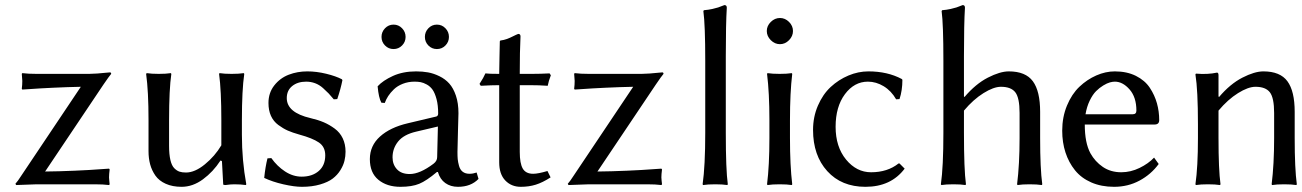

<svg xmlns="http://www.w3.org/2000/svg" viewBox="-20 -718 5072 748"><path d="M327.1 -430.2Q339.8 -430.2 358.9 -431.6Q377.9 -433.1 392.3 -434.6Q406.7 -436 408.2 -436Q413.1 -436 413.1 -430.2Q405.8 -421.9 382.8 -388.2L155.8 -49.8Q209 -50.3 271.2 -53Q333.5 -55.7 369.1 -58.6L404.8 -61L407.2 -58.1Q404.8 -38.6 404.8 -26.9Q404.8 -22 405.8 -13.7Q406.7 -5.4 407.2 0L404.8 2.9Q381.8 0 349.1 0H123L43 2.9L40 -2Q49.3 -12.2 62 -32.2L294.9 -379.9Q243.7 -378.9 186.8 -376.2Q129.9 -373.5 98.6 -371.1L66.9 -369.1L64.9 -372.1Q66.9 -387.7 66.9 -402.8Q66.9 -403.8 64.9 -430.2L66.9 -433.1Q89.4 -430.2 123 -430.2Z M840.3 -92.8 838.4 -91.8Q810.5 -48.8 770.8 -19.5Q731 9.8 687.5 9.8Q651.9 9.8 625.7 -2Q599.6 -13.7 585.4 -33.9Q571.3 -54.2 564.9 -77.9Q558.6 -101.6 558.6 -128.9V-250Q558.6 -362.3 549.3 -430.2L551.8 -433.1Q569.8 -430.2 598.6 -430.2Q627.4 -430.2 645.5 -433.1L647.5 -430.2Q638.7 -370.1 638.7 -250V-149.9Q638.7 -116.7 643.8 -94.7Q648.9 -72.8 658.9 -62.7Q668.9 -52.7 679.2 -49.3Q689.5 -45.9 704.6 -45.9Q739.3 -45.9 778.3 -77.9Q817.4 -109.9 842.3 -151.9V-250Q842.3 -365.7 833.5 -430.2L835.4 -433.1Q853.5 -430.2 882.3 -430.2Q911.1 -430.2 929.7 -433.1L931.6 -430.2Q922.4 -367.2 922.4 -250V-192.9Q922.4 -93.8 939.5 0L937.5 2.9Q917.5 0 892.6 0Q877.9 0 858.4 2.9Q849.6 2.9 849.6 0L844.7 -89.8Z M1022 -101.1 1037.1 -102.1Q1059.6 -70.3 1090.6 -50Q1121.6 -29.8 1155.3 -29.8Q1196.3 -29.8 1221.7 -51.8Q1247.1 -73.7 1247.1 -112.8Q1247.1 -146 1222.4 -162.8Q1197.8 -179.7 1146 -193.8Q1119.6 -201.2 1101.3 -209.2Q1083 -217.3 1064.2 -231.2Q1045.4 -245.1 1035.6 -266.6Q1025.9 -288.1 1025.9 -316.9Q1025.9 -356.4 1048.6 -385.3Q1071.3 -414.1 1105 -427Q1138.7 -439.9 1177.2 -439.9Q1212.9 -439.9 1250.7 -430.7Q1288.6 -421.4 1312 -409.2L1314 -405.8Q1307.6 -372.6 1293.9 -332L1280.3 -331.1Q1268.1 -345.7 1260.5 -353.8Q1252.9 -361.8 1238.5 -374.8Q1224.1 -387.7 1207.5 -393.8Q1190.9 -399.9 1172.9 -399.9Q1139.6 -399.9 1118.4 -382.8Q1097.2 -365.7 1097.2 -335.9Q1097.2 -279.3 1189.9 -257.8Q1219.2 -251 1241.5 -241.5Q1263.7 -231.9 1283.9 -217Q1304.2 -202.1 1315.2 -179.2Q1326.2 -156.2 1326.2 -127Q1326.2 -108.9 1322 -91.6Q1317.9 -74.2 1306.2 -55.2Q1294.4 -36.1 1276.1 -22.2Q1257.8 -8.3 1226.8 0.7Q1195.8 9.8 1156.2 9.8Q1126.5 9.8 1083.7 0Q1041 -9.8 1009.3 -24.9Q1013.7 -67.9 1022 -101.1Z M1686 -225.1 1601.1 -205.1Q1552.7 -193.8 1531 -166.7Q1509.3 -139.6 1509.3 -105Q1509.3 -77.1 1526.4 -58.6Q1543.5 -40 1576.2 -40Q1615.7 -40 1668.9 -80.1Q1683.1 -90.8 1683.1 -106ZM1686 -47.9H1682.1Q1641.6 -13.7 1613.3 -2Q1585 9.8 1540 9.8Q1487.3 9.8 1454.1 -17.6Q1420.9 -44.9 1420.9 -98.1Q1420.9 -150.4 1460.4 -186Q1500 -221.7 1568.8 -237.8L1680.2 -264.2Q1687 -266.6 1687 -275.9Q1687 -308.1 1680.7 -331.8Q1674.3 -355.5 1665.3 -368.4Q1656.2 -381.3 1642.8 -388.7Q1629.4 -396 1618.9 -397.9Q1608.4 -399.9 1595.2 -399.9Q1570.3 -399.9 1549.3 -391.6Q1528.3 -383.3 1514.6 -370.1Q1501 -356.9 1492.4 -343.8Q1483.9 -330.6 1479 -316.9L1465.8 -317.9Q1455.1 -336.9 1451.2 -381.8Q1471.7 -404.3 1510.7 -422.1Q1549.8 -439.9 1601.1 -439.9Q1626 -439.9 1647.7 -436Q1669.4 -432.1 1691.9 -421.1Q1714.4 -410.2 1730.2 -392.6Q1746.1 -375 1756.1 -345.5Q1766.1 -315.9 1766.1 -276.9Q1766.1 -273.4 1764.2 -208Q1762.2 -142.6 1762.2 -126Q1762.2 -108.9 1763.2 -97.9Q1764.2 -86.9 1768.3 -71.8Q1772.5 -56.6 1782.7 -48.8Q1793 -41 1809.1 -41Q1822.8 -41 1836.9 -45.9L1844.2 -21Q1814.5 9.8 1764.2 9.8Q1735.4 9.8 1714.8 -4.9Q1694.3 -19.5 1686 -47.9ZM1480 -540.8Q1466.3 -554.7 1466.3 -574.2Q1466.3 -593.8 1480 -607.9Q1493.7 -622.1 1513.2 -622.1Q1532.7 -622.1 1546.4 -607.9Q1560.1 -593.8 1560.1 -574.2Q1560.1 -554.7 1546.4 -540.8Q1532.7 -526.9 1513.2 -526.9Q1493.7 -526.9 1480 -540.8ZM1648.9 -540.8Q1635.3 -554.7 1635.3 -574.2Q1635.3 -593.8 1648.9 -607.9Q1662.6 -622.1 1682.1 -622.1Q1701.7 -622.1 1715.3 -607.9Q1729 -593.8 1729 -574.2Q1729 -554.7 1715.3 -540.8Q1701.7 -526.9 1682.1 -526.9Q1662.6 -526.9 1648.9 -540.8Z M1924.8 -430.2Q1924.8 -460.4 1926 -500Q1927.2 -539.6 1927.2 -557.1L1929.2 -560.1Q1943.8 -562 1955.1 -566.2Q1966.3 -570.3 1978.8 -576.7Q1991.2 -583 1999 -585.9Q2007.8 -585.9 2007.8 -576.2Q2004.9 -518.1 2004.9 -430.2H2050.8Q2085 -430.2 2121.1 -432.1L2126 -424.8Q2117.2 -401.9 2113.8 -383.8Q2081.1 -386.2 2042 -386.2H2004.9V-126Q2004.9 -81.5 2016.6 -61.3Q2028.3 -41 2057.1 -41Q2076.7 -41 2112.8 -51.8L2125 -26.9Q2093.8 -6.8 2067.1 1.5Q2040.5 9.8 2008.8 9.8Q1972.2 9.8 1948.5 -14.9Q1924.8 -39.6 1924.8 -85.9V-386.2Q1896 -386.2 1853 -383.8L1848.1 -391.1Q1864.3 -416 1871.1 -432.1Q1883.3 -430.2 1924.8 -430.2Z M2479 -430.2Q2491.7 -430.2 2510.7 -431.6Q2529.8 -433.1 2544.2 -434.6Q2558.6 -436 2560.1 -436Q2564.9 -436 2564.9 -430.2Q2557.6 -421.9 2534.7 -388.2L2307.6 -49.8Q2360.8 -50.3 2423.1 -53Q2485.4 -55.7 2521 -58.6L2556.6 -61L2559.1 -58.1Q2556.6 -38.6 2556.6 -26.9Q2556.6 -22 2557.6 -13.7Q2558.6 -5.4 2559.1 0L2556.6 2.9Q2533.7 0 2501 0H2274.9L2194.8 2.9L2191.9 -2Q2201.2 -12.2 2213.9 -32.2L2446.8 -379.9Q2395.5 -378.9 2338.6 -376.2Q2281.7 -373.5 2250.5 -371.1L2218.8 -369.1L2216.8 -372.1Q2218.8 -387.7 2218.8 -402.8Q2218.8 -403.8 2216.8 -430.2L2218.8 -433.1Q2241.2 -430.2 2274.9 -430.2Z M2727.5 -201.2V-481Q2727.5 -621.1 2720.2 -674.8L2722.2 -678.2Q2740.2 -679.7 2755.4 -683.1Q2770.5 -686.5 2777.8 -689Q2785.2 -691.4 2802.2 -698.2Q2811.5 -698.2 2811.5 -688Q2807.6 -625 2807.6 -499V-200.2Q2807.6 -57.1 2815.4 0L2813.5 2.9Q2794.9 0 2766.6 0Q2737.3 0 2719.2 2.9L2717.3 0Q2727.5 -71.3 2727.5 -201.2Z M2982.9 -561.5Q2967.3 -577.1 2967.3 -597.2Q2967.3 -617.2 2982.9 -632.6Q2998.5 -647.9 3018.6 -647.9Q3038.6 -647.9 3054 -632.6Q3069.3 -617.2 3069.3 -597.2Q3069.3 -577.1 3054 -561.5Q3038.6 -545.9 3018.6 -545.9Q2998.5 -545.9 2982.9 -561.5ZM2977.5 -180.2V-250Q2977.5 -356.4 2968.3 -430.2L2970.2 -433.1Q2988.8 -430.2 3017.6 -430.2Q3046.4 -430.2 3064.5 -433.1L3066.4 -430.2Q3057.6 -356.9 3057.6 -250V-180.2Q3057.6 -73.2 3066.4 0L3064.5 2.9Q3046.4 0 3017.6 0Q2988.3 0 2970.2 2.9L2968.3 0Q2977.5 -73.7 2977.5 -180.2Z M3361.3 -399.9Q3308.1 -399.9 3271.7 -351.1Q3235.4 -302.2 3235.4 -224.1Q3235.4 -146 3276.1 -96.4Q3316.9 -46.9 3373.5 -46.9Q3437.5 -46.9 3480.5 -81.1H3484.4L3504.4 -61Q3451.2 9.8 3351.6 9.8Q3258.3 9.8 3202.9 -51.3Q3147.5 -112.3 3147.5 -211.9Q3147.5 -262.7 3166.5 -306.6Q3185.5 -350.6 3216.3 -379.2Q3247.1 -407.7 3285.4 -423.8Q3323.7 -439.9 3363.3 -439.9Q3437.5 -439.9 3493.2 -410.2L3495.6 -407.2Q3495.6 -365.7 3484.4 -332L3471.2 -331.1Q3452.1 -364.3 3422.6 -382.1Q3393.1 -399.9 3361.3 -399.9Z M3655.3 -201.2V-481Q3655.3 -624.5 3648.4 -674.8L3650.4 -678.2Q3668.5 -679.7 3683.6 -683.1Q3698.7 -686.5 3706.1 -689Q3713.4 -691.4 3730.5 -698.2Q3739.3 -698.2 3739.3 -688Q3735.4 -625 3735.4 -499V-342.8L3737.3 -339.8Q3780.8 -391.1 3828.4 -415.5Q3876 -439.9 3910.2 -439.9Q3975.6 -439.9 4003.9 -401.4Q4032.2 -362.8 4032.2 -282.2V-180.2Q4032.2 -60.5 4040.5 0L4038.6 2.9Q4020 0 3991.2 0Q3962.4 0 3944.3 2.9L3942.4 0Q3952.1 -77.6 3952.1 -180.2V-277.8Q3952.1 -336.9 3935.5 -358.4Q3918.9 -379.9 3879.4 -379.9Q3851.1 -379.9 3811.5 -355.2Q3772 -330.6 3735.4 -287.1V-201.2Q3735.4 -57.1 3743.2 0L3741.2 2.9Q3723.1 0 3694.3 0Q3665.5 0 3647.5 2.9L3645.5 0Q3655.3 -67.9 3655.3 -201.2Z M4209 -272.9H4393.1Q4407.2 -272.9 4407.2 -287.1Q4407.2 -339.4 4380.6 -369.6Q4354 -399.9 4323.2 -399.9Q4314.9 -399.9 4304 -397Q4293 -394 4278.1 -385Q4263.2 -376 4250 -362.8Q4236.8 -349.6 4225.3 -325.9Q4213.9 -302.2 4209 -272.9ZM4476.1 -104 4494.1 -79.1Q4464.4 -38.6 4419.4 -14.4Q4374.5 9.8 4320.3 9.8Q4270.5 9.8 4231.4 -7.3Q4192.4 -24.4 4168 -54.7Q4143.6 -85 4130.9 -124Q4118.2 -163.1 4118.2 -209Q4118.2 -261.7 4136.7 -306.6Q4155.3 -351.6 4185.1 -379.9Q4214.8 -408.2 4251 -424.1Q4287.1 -439.9 4323.2 -439.9Q4370.1 -439.9 4405.3 -422.4Q4440.4 -404.8 4459.5 -376Q4478.5 -347.2 4487.3 -315.4Q4496.1 -283.7 4496.1 -250Q4496.1 -232.9 4478 -232.9H4206.1Q4206.1 -161.6 4228 -121.1Q4246.1 -88.4 4276.6 -67.6Q4307.1 -46.9 4348.1 -46.9Q4384.8 -46.9 4419.4 -63.7Q4454.1 -80.6 4476.1 -104Z M4871.1 -379.9Q4842.8 -379.9 4803.2 -355.2Q4763.7 -330.6 4727.1 -287.1V-180.2Q4727.1 -57.1 4734.9 0L4732.9 2.9Q4714.8 0 4686 0Q4657.2 0 4639.2 2.9L4637.2 0Q4647 -67.9 4647 -180.2V-233.9Q4647 -366.7 4637.2 -428.2L4639.2 -431.2Q4684.6 -427.2 4721.2 -435.1Q4727.1 -435.1 4727.1 -424.8V-342.8L4729 -339.8Q4772.5 -391.1 4820.1 -415.5Q4867.7 -439.9 4901.9 -439.9Q4967.3 -439.9 4995.6 -401.4Q5023.9 -362.8 5023.9 -282.2V-180.2Q5023.9 -60.5 5032.2 0L5030.3 2.9Q5011.7 0 4982.9 0Q4954.1 0 4936 2.9L4934.1 0Q4943.8 -77.6 4943.8 -180.2V-277.8Q4943.8 -336.9 4927.2 -358.4Q4910.6 -379.9 4871.1 -379.9Z"/></svg>

Font: Linear Smooth
Style: Regular
Weight: 400
Designer: Philipp H. Poll, Flanker
Foundry: Philipp H. Poll, reworked by Flanker
Version: Version 1.061 | FøM Fix